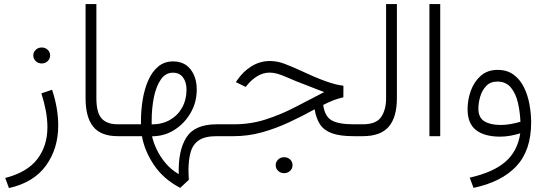

<svg xmlns="http://www.w3.org/2000/svg" viewBox="-20 -683 2739 963"><path d="M147 -404.8Q147 -421.4 159.2 -433.1Q171.4 -444.8 189.5 -444.8Q207 -444.8 219.2 -433.3Q231.4 -421.9 231.4 -404.8Q231.4 -388.2 219.2 -376.5Q207 -364.7 189.5 -364.7Q171.4 -364.7 159.2 -376.5Q147 -388.2 147 -404.8ZM24.9 260.3 6.3 209.5Q115.7 181.6 166.7 115.5Q217.8 49.3 217.8 -44.9Q217.8 -84 210 -126.5Q202.1 -168.9 187.5 -214.8L241.2 -232.9Q272 -140.1 272 -53.7Q272 63 210.2 147.9Q148.4 232.9 24.9 260.3Z M409.2 -662.6H463.4V-190.9Q463.4 -118.2 489.7 -88.9Q516.1 -59.6 570.8 -59.6H591.3V0H570.8Q486.3 0 447.8 -47.4Q409.2 -94.7 409.2 -190.4Z M573.2 0V-59.6H687V-75.2Q687 -130.4 695.8 -183.6Q704.6 -236.8 723.6 -280Q742.7 -323.2 773.4 -349.1Q804.2 -375 848.1 -375Q904.3 -375 935.5 -335.4Q966.8 -295.9 966.8 -233.4Q966.8 -170.4 936.3 -117.2Q905.8 -64 855 -31.7Q804.2 0.5 742.7 0.5Q748.5 28.8 764.9 64.2Q781.2 99.6 808.8 133.3Q836.4 167 876.5 190.4Q873 72.3 914.8 6.3Q956.5 -59.6 1066.9 -59.6H1089.4V0H1066.4Q1008.3 0 977.8 20.5Q947.3 41 936.3 79.6Q925.3 118.2 925.3 171.9Q925.3 181.2 926 194.6Q926.8 208 927.2 218.8L883.8 259.3Q799.3 214.8 752.2 144.5Q705.1 74.2 691.9 0ZM847.2 -318.4Q811 -318.4 787.4 -285.2Q763.7 -252 752.2 -196.8Q740.7 -141.6 740.7 -75.7V-59.1Q793 -59.1 832.3 -81.5Q871.6 -104 893.6 -143.6Q915.5 -183.1 915.5 -233.4Q915.5 -271 897.9 -294.7Q880.4 -318.4 847.2 -318.4Z M1362.8 145.5Q1362.8 128.9 1375 117.2Q1387.2 105.5 1405.3 105.5Q1422.9 105.5 1435.1 116.9Q1447.3 128.4 1447.3 145.5Q1447.3 162.1 1435.1 173.8Q1422.9 185.5 1405.3 185.5Q1387.2 185.5 1375 173.8Q1362.8 162.1 1362.8 145.5ZM1780.8 -59.6V0H1752Q1685.5 0 1645.5 -14.4Q1605.5 -28.8 1585.4 -58.8Q1565.4 -88.9 1558.1 -134.8Q1494.6 -99.6 1428.2 -68.8Q1361.8 -38.1 1293 -19Q1224.1 0 1151.9 0H1071.3V-59.6H1153.3Q1237.3 -59.6 1313 -84Q1388.7 -108.4 1460.9 -145.8Q1533.2 -183.1 1606 -221.2Q1592.3 -226.1 1572.5 -233.9Q1552.7 -241.7 1525.4 -252.4Q1463.4 -275.4 1414.8 -297.1Q1366.2 -318.8 1333.5 -318.8Q1298.8 -318.8 1269.8 -300.5Q1240.7 -282.2 1221.2 -257.8L1212.4 -247.1L1163.1 -271L1168.9 -279.8Q1199.2 -324.7 1241.7 -350.8Q1284.2 -377 1334 -377Q1370.1 -377 1406.5 -363.3Q1442.9 -349.6 1482.9 -331.1Q1557.6 -295.9 1610.8 -276.6Q1664.1 -257.3 1702.6 -252.9L1702.1 -194.8Q1656.7 -185.5 1601.1 -156.7Q1608.9 -98.6 1644 -79.1Q1679.2 -59.6 1752.9 -59.6Z M1762.7 -59.6H1799.8Q1866.7 -59.6 1891.6 -95.9Q1916.5 -132.3 1916.5 -190.4V-662.6H1970.7V-190.9Q1970.7 -95.7 1930.2 -47.9Q1889.6 0 1799.3 0H1762.7Z M2188 -662.6V0H2133.8V-662.6Z M2644 -68.8Q2644 71.8 2569.6 150.9Q2495.1 230 2355 259.3L2335.9 208Q2454.6 181.2 2515.4 127.9Q2576.2 74.7 2589.4 -14.2Q2566.9 -7.3 2540.5 -2.4Q2514.2 2.4 2488.8 2.4Q2410.6 2.4 2367.9 -30.3Q2325.2 -63 2325.2 -135.3Q2325.2 -183.6 2341.8 -228.8Q2358.4 -273.9 2391.8 -303.2Q2425.3 -332.5 2475.6 -332.5Q2523.4 -332.5 2555.9 -308.6Q2588.4 -284.7 2607.7 -245.6Q2627 -206.5 2635.5 -160.2Q2644 -113.8 2644 -68.8ZM2491.2 -56.2Q2516.1 -56.2 2541.5 -60.8Q2566.9 -65.4 2590.3 -72.3Q2588.4 -121.6 2577.6 -168Q2566.9 -214.4 2542.2 -244.1Q2517.6 -273.9 2474.6 -273.9Q2439.5 -273.9 2418.5 -251.7Q2397.5 -229.5 2388.4 -198Q2379.4 -166.5 2379.4 -138.2Q2379.4 -93.3 2409.4 -74.7Q2439.5 -56.2 2491.2 -56.2Z"/></svg>

Font: Vazirmatn RD ExtraLight
Style: Regular
Weight: 200
Designer: Saber Rastikerdar
Foundry: Saber Rastikerdar
Version: Version 32.102